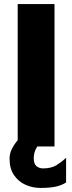

<svg xmlns="http://www.w3.org/2000/svg" viewBox="-20 -720 355 944"><path d="M67 0V-700H248V0ZM178 204Q141 204 106.5 189Q72 174 49.5 142Q27 110 27 60Q27 37 36.5 16Q46 -5 67 -31H190Q174 -17 160 6Q146 29 146 58Q146 86 159.5 97Q173 108 192 108Q233 108 259.5 91Q286 74 305 56V177Q284 191 254.5 197.5Q225 204 178 204Z"/></svg>

Font: Panamera Black
Style: Regular
Weight: 900
Designer: Bastien Sozeau
Foundry: NBR — Bastien Sozeau
Version: Version 3.002; ttfautohint (v1.8.4.7-5d5b);gftools[0.9.33]